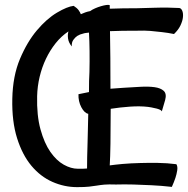

<svg xmlns="http://www.w3.org/2000/svg" viewBox="-20 -686 768 785"><path d="M294.9 79.1Q243.2 79.1 194.3 57.6Q145.5 36.1 108.4 -8.3Q71.3 -52.7 49.8 -121.1Q28.3 -189.5 30.3 -282.2Q32.2 -375 61.5 -444.8Q90.8 -514.6 130.9 -562Q170.9 -609.4 212.9 -634.3Q254.9 -659.2 281.2 -662.1Q294.9 -653.3 301.3 -644.5Q307.6 -635.7 310.5 -627.9Q319.3 -631.8 328.6 -635.3Q337.9 -638.7 348.6 -640.6Q356.4 -646.5 368.7 -651.9Q380.9 -657.2 392.6 -660.6Q404.3 -664.1 414.1 -665.5Q423.8 -667 428.7 -665V-650.4Q455.1 -651.4 483.4 -651.9Q511.7 -652.3 540 -652.3Q578.1 -653.3 611.3 -654.3Q639.6 -655.3 668.5 -654.8Q697.3 -654.3 712.9 -653.3Q720.7 -652.3 725.1 -642.1Q729.5 -631.8 728 -616.2Q726.6 -600.6 717.8 -582Q709 -563.5 691.4 -546.9Q668 -551.8 642.1 -554.7Q616.2 -557.6 594.7 -559.6Q569.3 -561.5 545.9 -560.5Q509.8 -560.5 481.4 -560.1Q453.1 -559.6 429.7 -558.6Q430.7 -509.8 431.2 -448.7Q431.6 -387.7 431.6 -323.2Q445.3 -324.2 458.5 -325.2Q471.7 -326.2 485.4 -327.1Q520.5 -329.1 553.7 -331.1Q586.9 -333 611.8 -329.6Q636.7 -326.2 649.4 -314.5Q662.1 -302.7 655.3 -277.3L641.6 -230.5Q639.6 -235.4 630.9 -238.8Q622.1 -242.2 611.3 -244.1Q599.6 -247.1 585 -249Q551.8 -252.9 511.2 -250Q470.7 -247.1 432.6 -241.2V-240.2Q432.6 -154.3 431.6 -98.1Q430.7 -42 428.7 -9.8Q439.5 -11.7 452.1 -12.7Q464.8 -13.7 480.5 -15.6Q515.6 -18.6 553.7 -19.5Q585.9 -20.5 625 -20Q664.1 -19.5 701.2 -14.6Q707 -4.9 704.6 10.7Q702.1 26.4 697.3 41Q691.4 58.6 682.6 78.1Q639.6 73.2 598.6 71.3Q557.6 69.3 525.4 68.4Q487.3 67.4 454.1 68.4Q423.8 67.4 407.2 68.8Q390.6 70.3 376 72.8Q361.3 75.2 344.2 77.1Q327.1 79.1 294.9 79.1ZM131.8 -293Q129.9 -213.9 145.5 -157.2Q161.1 -100.6 186 -64.9Q210.9 -29.3 240.7 -12.7Q270.5 3.9 297.9 3.9Q309.6 3.9 318.8 3.9Q328.1 3.9 335.9 2.9Q335.9 -17.6 336.4 -43.5Q336.9 -69.3 337.9 -98.6Q338.9 -127.9 339.4 -158.7Q339.8 -189.5 340.8 -220.7Q325.2 -223.6 312.5 -247.6Q299.8 -271.5 300.8 -300.8Q307.6 -302.7 314.9 -303.7Q322.3 -304.7 329.1 -306.6Q336.9 -308.6 343.8 -309.6Q343.8 -335 344.2 -355.5Q344.7 -376 345.7 -391.6Q346.7 -434.6 346.2 -476.6Q345.7 -518.6 343.8 -552.7Q337.9 -551.8 332 -551.3Q326.2 -550.8 320.3 -548.8Q306.6 -545.9 295.9 -539.1Q287.1 -533.2 279.8 -522.9Q272.5 -512.7 273.4 -496.1Q260.7 -511.7 258.3 -527.8Q255.9 -543.9 259.8 -557.6Q230.5 -538.1 207.5 -509.3Q184.6 -480.5 168 -445.8Q151.4 -411.1 142.1 -372.1Q132.8 -333 131.8 -293Z"/></svg>

Font: Rancho
Style: Regular
Weight: 400
Designer: Font Diner, Inc
Foundry: Font Diner, Inc
Version: Version 1.000